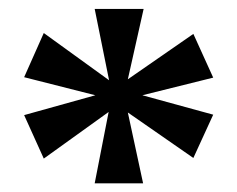

<svg xmlns="http://www.w3.org/2000/svg" viewBox="-20 -781 542 439"><path d="M196.5 -361.8 228.4 -525 80.1 -418.4 35.2 -517.8 198 -563.2 35.2 -604.5 80.1 -705.5 229.4 -597.5 196.5 -760.6H308.4L272.3 -599.7L422.1 -703.5L467.5 -603.5L305.5 -563.2L467.5 -518.8L422.1 -419.8L272.3 -523.8L307.2 -361.8Z"/></svg>

Font: Noto Serif Hebrew
Style: Regular
Weight: 400
Designer: Monotype Design Team
Foundry: Monotype Imaging Inc.
Version: Version 2.003